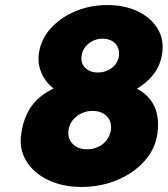

<svg xmlns="http://www.w3.org/2000/svg" viewBox="-20 -737 664 760"><path d="M303 3Q228 3 170.5 -24.5Q113 -52 84 -99.5Q55 -147 64 -207Q70 -250 85.5 -283.5Q101 -317 126 -341.5Q151 -366 185 -383Q219 -400 261 -410L240 -361Q211 -372 190 -388.5Q169 -405 155.5 -426.5Q142 -448 136 -472.5Q130 -497 134 -526Q142 -582 181 -625Q220 -668 278.5 -692.5Q337 -717 405 -717Q473 -717 524.5 -692.5Q576 -668 603 -625Q630 -582 622 -526Q618 -497 606 -472.5Q594 -448 574.5 -427.5Q555 -407 528.5 -390Q502 -373 469 -361L464 -406Q500 -398 528 -382.5Q556 -367 575 -342.5Q594 -318 601.5 -284.5Q609 -251 603 -207Q594 -146 551 -98.5Q508 -51 443 -24Q378 3 303 3ZM324 -146Q348 -146 368.5 -155.5Q389 -165 402 -182Q415 -199 419 -221Q422 -244 414 -261Q406 -278 388.5 -288Q371 -298 346 -298Q322 -298 301.5 -288Q281 -278 267.5 -261Q254 -244 251 -221Q248 -200 256.5 -183Q265 -166 282.5 -156Q300 -146 324 -146ZM367 -450Q388 -450 406.5 -458.5Q425 -467 436.5 -481.5Q448 -496 451 -516Q453 -535 446 -550.5Q439 -566 423 -575Q407 -584 386 -584Q365 -584 347 -575Q329 -566 317 -550.5Q305 -535 303 -516Q300 -496 307.5 -481.5Q315 -467 330.5 -458.5Q346 -450 367 -450Z"/></svg>

Font: Lexend ExtBd
Style: Italic
Weight: 800
Italic angle: -8.13011°
Designer: Bonnie Shaver-Troup, Thomas Jockin
Foundry: Lexend
Version: Version 1.007